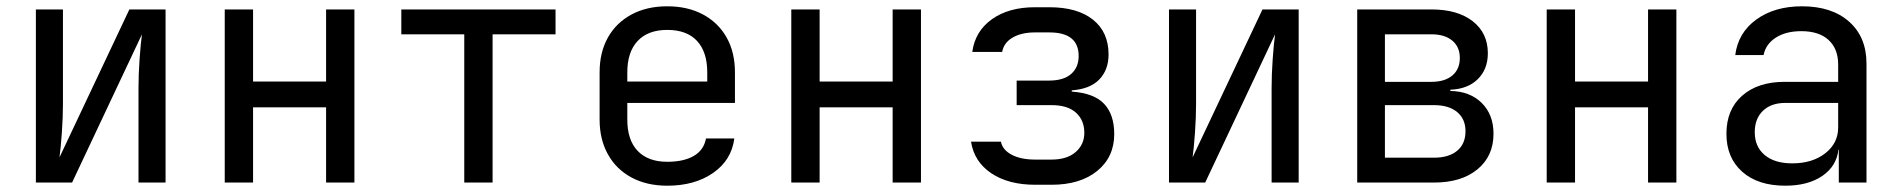

<svg xmlns="http://www.w3.org/2000/svg" viewBox="-20 -580 6040 610"><path d="M94 0V-550H180V-250Q180 -207 176.5 -158Q173 -109 169 -80L391 -550H506V0H420V-300Q420 -344 423.5 -393Q427 -442 431 -471L209 0Z M694 0V-550H784V-321H1016V-550H1106V0H1016V-239H784V0Z M1455 0V-471H1255V-550H1745V-471H1545V0Z M2100 10Q2035 10 1986.5 -16Q1938 -42 1911.5 -89.5Q1885 -137 1885 -200V-350Q1885 -414 1911.5 -461Q1938 -508 1986.5 -534Q2035 -560 2100 -560Q2165 -560 2213.5 -534Q2262 -508 2288.5 -461Q2315 -414 2315 -350V-253H1973V-200Q1973 -135 2006 -100.5Q2039 -66 2100 -66Q2152 -66 2184 -84.5Q2216 -103 2223 -140H2313Q2304 -71 2245.5 -30.5Q2187 10 2100 10ZM1973 -321H2227V-350Q2227 -415 2194.5 -450Q2162 -485 2100 -485Q2039 -485 2006 -450Q1973 -415 1973 -350Z M2494 0V-550H2584V-321H2816V-550H2906V0H2816V-239H2584V0Z M3269 7Q3184 7 3129.5 -29.5Q3075 -66 3065 -130H3160Q3165 -104 3194 -88.5Q3223 -73 3269 -73H3321Q3370 -73 3397.5 -97Q3425 -121 3425 -158Q3425 -198 3398.5 -222Q3372 -246 3321 -246H3210V-324H3313Q3359 -324 3383 -345Q3407 -366 3407 -402Q3407 -477 3314 -477H3268Q3225 -477 3197 -460.5Q3169 -444 3164 -415H3069Q3078 -481 3131.5 -519Q3185 -557 3268 -557H3314Q3403 -557 3452.5 -517.5Q3502 -478 3502 -407Q3502 -358 3472.5 -327.5Q3443 -297 3385 -293V-289Q3456 -284 3488 -250Q3520 -216 3520 -154Q3520 -81 3466 -37Q3412 7 3321 7Z M3694 0V-550H3780V-250Q3780 -207 3776.5 -158Q3773 -109 3769 -80L3991 -550H4106V0H4020V-300Q4020 -344 4023.5 -393Q4027 -442 4031 -471L3809 0Z M4292 0V-550H4528Q4611 -550 4659 -512.5Q4707 -475 4707 -411Q4707 -360 4675 -328.5Q4643 -297 4588 -295V-291Q4650 -290 4687.5 -253Q4725 -216 4725 -155Q4725 -84 4674 -42Q4623 0 4536 0ZM4380 -320H4528Q4570 -320 4594 -340Q4618 -360 4618 -396Q4618 -431 4594 -451Q4570 -471 4528 -471H4380ZM4380 -79H4536Q4583 -79 4609.5 -101Q4636 -123 4636 -163Q4636 -202 4609.5 -224Q4583 -246 4536 -246H4380Z M4894 0V-550H4984V-321H5216V-550H5306V0H5216V-239H4984V0Z M5652 10Q5565 10 5515 -34.5Q5465 -79 5465 -155Q5465 -232 5515 -276Q5565 -320 5650 -320H5820V-375Q5820 -425 5789.5 -453Q5759 -481 5703 -481Q5654 -481 5622 -460.5Q5590 -440 5583 -405H5493Q5502 -476 5560 -518Q5618 -560 5705 -560Q5800 -560 5855 -511Q5910 -462 5910 -378V0H5822V-105H5821Q5815 -52 5769.5 -21Q5724 10 5652 10ZM5674 -61Q5738 -61 5779 -93Q5820 -125 5820 -175V-253H5652Q5607 -253 5581 -228Q5555 -203 5555 -160Q5555 -114 5586.5 -87.5Q5618 -61 5674 -61Z"/></svg>

Font: Liga JetBrainsMono Nerd Font
Style: Regular
Weight: 400
Designer: Philipp Nurullin, Konstantin Bulenkov
Foundry: JetBrains
Version: Version 2.225; ttfautohint (v1.8.3)